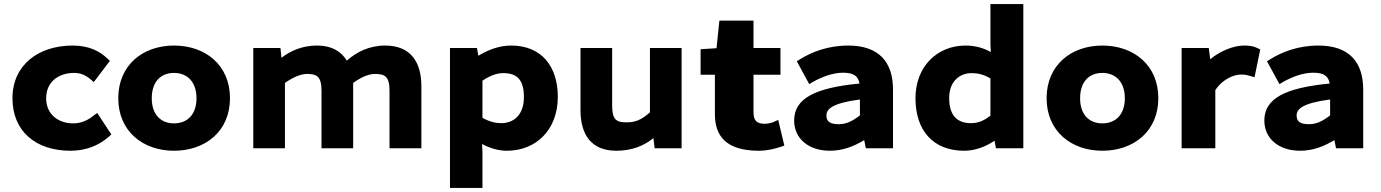

<svg xmlns="http://www.w3.org/2000/svg" viewBox="-20 -726 6761 940"><path d="M325 12C398 12 462 -12 512 -56L525 -68L456 -173L438 -160C413 -139 379 -122 339 -122C264 -122 206 -167 206 -245C206 -324 265 -369 343 -369C373 -369 398 -359 423 -338L439 -324L518 -428L505 -440C469 -475 416 -503 336 -503C167 -503 41 -407 41 -245C41 -85 153 12 325 12Z M832 12C986 12 1106 -84 1106 -245C1106 -407 986 -503 832 -503C679 -503 559 -407 559 -245C559 -84 679 12 832 12ZM832 -369C896 -369 942 -326 942 -245C942 -165 897 -122 832 -122C768 -122 723 -164 723 -245C723 -327 768 -369 832 -369Z M1375 0V-320C1419 -351 1456 -364 1482 -364C1531 -364 1554 -352 1554 -282V0H1709V-320C1753 -352 1789 -364 1816 -364C1864 -364 1887 -352 1887 -282V0H2043V-304C2043 -424 1989 -503 1866 -503C1787 -503 1725 -471 1678 -429C1650 -475 1604 -503 1532 -503C1460 -503 1402 -477 1358 -443L1353 -491H1220V0Z M2462 12C2603 12 2711 -89 2711 -252C2711 -398 2634 -503 2482 -503C2423 -503 2368 -481 2322 -453L2315 -491H2183V194H2342V20L2340 -21C2377 -1 2419 12 2462 12ZM2342 -331C2381 -357 2413 -368 2445 -368C2513 -368 2545 -333 2545 -251C2545 -160 2492 -123 2434 -123C2408 -123 2379 -129 2342 -149Z M2997 12C3073 12 3133 -12 3179 -50L3185 0H3317V-491H3162V-176C3120 -139 3091 -127 3048 -127C2998 -127 2977 -139 2977 -209V-491H2822V-187C2822 -68 2874 12 2997 12Z M3695 12C3738 12 3774 2 3802 -7L3820 -13L3790 -139L3768 -129C3756 -124 3738 -120 3725 -120C3688 -120 3669 -132 3669 -177V-360H3801V-491H3669V-625H3502L3488 -490L3410 -485V-360H3480V-167C3480 -66 3529 12 3695 12Z M4043 12C4107 12 4161 -10 4211 -40L4219 0H4352V-288C4352 -421 4284 -503 4133 -503C4033 -503 3953 -471 3897 -436L3881 -426L3942 -314L3960 -325C4005 -350 4057 -370 4108 -370C4164 -370 4182 -350 4188 -317C3968 -296 3868 -243 3868 -136C3868 -48 3938 12 4043 12ZM4190 -239V-161C4152 -132 4123 -118 4086 -118C4045 -118 4026 -130 4026 -161C4026 -191 4053 -221 4190 -239Z M4700 12C4756 12 4807 -9 4849 -37L4856 0H4990V-706H4829V-507L4831 -471C4797 -490 4757 -503 4707 -503C4569 -503 4462 -401 4462 -245C4462 -89 4547 12 4700 12ZM4736 -368C4767 -368 4795 -362 4829 -342V-160C4796 -134 4768 -123 4733 -123C4669 -123 4627 -158 4627 -246C4627 -330 4681 -368 4736 -368Z M5377 12C5531 12 5651 -84 5651 -245C5651 -407 5531 -503 5377 -503C5224 -503 5104 -407 5104 -245C5104 -84 5224 12 5377 12ZM5377 -369C5441 -369 5487 -326 5487 -245C5487 -165 5442 -122 5377 -122C5313 -122 5268 -164 5268 -245C5268 -327 5313 -369 5377 -369Z M5930 0V-285C5970 -344 6026 -361 6056 -361C6075 -361 6084 -359 6101 -354L6122 -348L6150 -484L6135 -491C6117 -500 6097 -503 6071 -503C6021 -503 5956 -478 5905 -436L5898 -491H5765V0Z M6345 12C6409 12 6463 -10 6513 -40L6521 0H6654V-288C6654 -421 6586 -503 6435 -503C6335 -503 6255 -471 6199 -436L6183 -426L6244 -314L6262 -325C6307 -350 6359 -370 6410 -370C6466 -370 6484 -350 6490 -317C6270 -296 6170 -243 6170 -136C6170 -48 6240 12 6345 12ZM6492 -239V-161C6454 -132 6425 -118 6388 -118C6347 -118 6328 -130 6328 -161C6328 -191 6355 -221 6492 -239Z"/></svg>

Font: Falling Sky
Style: ExBd
Weight: 400
Designer: Paul D. Hunt
Foundry: Adobe Systems Incorporated
Version: Version 1.02